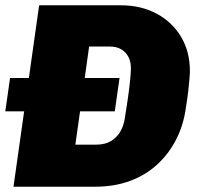

<svg xmlns="http://www.w3.org/2000/svg" viewBox="-35 -706 752 726"><path d="M16 0 113 -686H422Q498 -686 557 -654.5Q616 -623 649.5 -567Q683 -511 683 -438Q683 -426 681.5 -408.5Q680 -391 677 -363.5Q674 -336 667 -293Q658 -231 630.5 -177.5Q603 -124 559.5 -84Q516 -44 457 -22Q398 0 325 0ZM250 -159H328Q362 -159 384.5 -172.5Q407 -186 420 -208.5Q433 -231 437 -259Q442 -290 447.5 -327Q453 -364 456.5 -397.5Q460 -431 460 -448Q460 -473 450.5 -491Q441 -509 423.5 -519.5Q406 -530 380 -530H302ZM-15 -285 3 -411H417L399 -285Z"/></svg>

Font: Chivo Medium Black
Style: Italic
Weight: 900
Italic angle: -8.05°
Version: Version 2.002